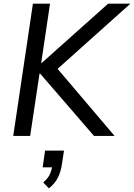

<svg xmlns="http://www.w3.org/2000/svg" viewBox="-20 -739 729 1044"><path d="M52 0 159 -719H252L204 -396H206L568 -719H689L268 -342L269 -393L603 0H491L198 -339H195L144 0ZM246 285 215 253Q241 231 251 208.5Q261 186 265 159L282 171H212L225 80H328L317 152Q311 194 295 226.5Q279 259 246 285Z"/></svg>

Font: Nunitoga
Style: Medium Italic
Weight: 500
Italic angle: -9°
Designer: Vernon Adams
Foundry: Vernon Adams
Version: Version 1.0